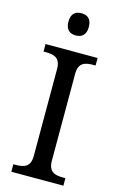

<svg xmlns="http://www.w3.org/2000/svg" viewBox="-138 -981 643 1037"><g transform="rotate(15 183.5 -462.5)"><path d="M183 -801C214 -801 240 -817 240 -863C240 -910 214 -925 183 -925C151 -925 126 -910 126 -863C126 -817 151 -801 183 -801ZM38 0H329V-42H316C271 -42 234 -51 234 -114V-600C234 -663 271 -672 316 -672H329V-714H38V-672H51C96 -672 133 -663 133 -600V-114C133 -51 96 -42 51 -42H38Z"/></g></svg>

Font: Noto Serif Thai
Style: Regular
Weight: 400
Designer: Monotype Design Team
Foundry: Monotype Imaging Inc.
Version: Version 1.901